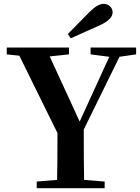

<svg xmlns="http://www.w3.org/2000/svg" viewBox="-20 -993 740 1013"><path d="M353.5 -791 337.9 -813.5Q357.4 -834 395.5 -872.1Q433.6 -910.2 451.2 -928.7Q495.1 -972.7 526.4 -972.7Q546.9 -972.7 560.5 -959.5Q574.2 -946.3 574.2 -927.7Q574.2 -892.6 512.7 -862.3Q486.3 -850.6 433.1 -826.7Q379.9 -802.7 353.5 -791ZM610.4 -693.4 421.9 -309.6Q421.9 -120.1 423.8 -43.9L532.2 -35.2V0H173.8V-35.2L281.2 -43.9Q283.2 -116.2 283.2 -291L82 -699.2L15.6 -706.1V-742.2H343.8V-706.1L242.2 -695.3L400.4 -351.6L556.6 -693.4L458 -706.1V-742.2H698.2V-706.1Z"/></svg>

Font: GenYoMin TW TTF Bold
Style: Regular
Weight: 700
Version: Version 1.300